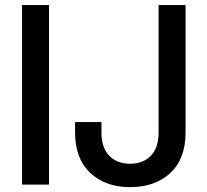

<svg xmlns="http://www.w3.org/2000/svg" viewBox="-20 -748 839 778"><path d="M178.7 -727.5V0H69.3V-727.5ZM507.3 10.3Q407.2 10.3 345.7 -47.4Q284.2 -105 284.2 -211.4V-253.4H391.1V-210.9Q391.1 -148.9 422.9 -116.7Q454.6 -84.5 506.8 -84.5Q559.6 -84.5 591.1 -116.7Q622.6 -148.9 622.6 -210.9V-727.5H731.9V-210.9Q731.9 -104.5 670.2 -47.1Q608.4 10.3 507.3 10.3Z"/></svg>

Font: Inter 28pt Medium
Style: Regular
Weight: 500
Designer: Rasmus Andersson
Foundry: rsms
Version: Version 4.001;git-66647c0bb